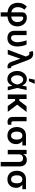

<svg xmlns="http://www.w3.org/2000/svg" viewBox="2250 -3071 1026 5566"><g transform="rotate(90 2763.0 -288.0)"><path d="M338.4 204.5V6.4Q235.8 -4.6 174.9 -48.1Q114 -91.6 87.4 -155.7Q60.7 -219.8 60.7 -293Q60.7 -379.6 92.9 -446.9Q125 -514.2 176.8 -552.6L261.4 -480.8Q225.9 -445.3 206.9 -399.3Q187.9 -353.3 186.8 -293Q186.8 -247.2 201.2 -207.4Q215.6 -167.6 248.8 -139.7Q282 -111.9 338.4 -101.2V-416.5Q338.4 -483.3 379.4 -517.9Q420.5 -552.6 492.2 -552.6Q565 -552.6 622.2 -517.6Q679.3 -482.6 712.2 -420.8Q745 -359 745 -277.7Q745 -208.1 717.7 -146.7Q690.3 -85.2 627.8 -43.7Q565.3 -2.1 460.2 7.5V204.5ZM460.2 -99.4Q546.2 -112.6 583.3 -162.3Q620.4 -212 620.4 -277.7Q619.7 -326 604.8 -364.7Q589.8 -403.4 563 -426.1Q536.2 -448.9 499.3 -448.9Q480.1 -448.9 470.2 -435.9Q460.2 -422.9 460.2 -402.7Z M872.2 -545.5H997.9V-204.5Q997.9 -142.4 1022 -118.4Q1046.2 -94.5 1077.4 -94.5Q1115.8 -94.5 1144.2 -120.2Q1172.6 -146 1188.2 -187.5Q1203.8 -229 1203.8 -277Q1202.4 -340.6 1186.6 -412.6Q1170.8 -484.7 1148.8 -545.5H1271Q1286.2 -515.6 1299 -471.9Q1311.8 -428.3 1319.8 -377.8Q1327.8 -327.4 1327.8 -277Q1327.8 -198.5 1302.2 -133.3Q1276.6 -68.2 1222.5 -29.1Q1168.3 9.9 1081.3 9.9Q987.6 9.9 929.7 -41.9Q871.8 -93.8 872.2 -206Z M1912.3 8.5Q1865.8 8.5 1831 -16.2Q1796.2 -40.8 1777.7 -89.8L1684.7 -355.8H1678.3L1555.4 0H1421.2L1618.3 -524.9L1603.7 -561.8Q1584.2 -610.8 1560.9 -622.9Q1537.6 -634.9 1487.9 -621.4L1458.1 -724.4Q1472.7 -729.8 1491.5 -733.5Q1510.3 -737.2 1532.3 -737.2Q1664.1 -737.2 1712.7 -607.2L1885.7 -147.7Q1895.6 -122.5 1904.7 -109.2Q1913.7 -95.9 1933.9 -95.9Q1942.1 -95.9 1950.6 -97.3L1965.6 1.8Q1942.1 8.5 1912.3 8.5Z M2269.5 11.4Q2201 10.7 2148.6 -25.6Q2096.2 -61.8 2066.8 -125.7Q2037.3 -189.6 2037.3 -272.7Q2037.3 -355.5 2068.2 -418.5Q2099.1 -481.5 2152.3 -517Q2205.6 -552.6 2272.7 -552.6Q2342 -552.6 2388.7 -515.4Q2435.4 -478.3 2459.2 -417.6H2461.3L2488.3 -545.5H2590.9L2530.2 -272.7L2598 0H2494.3L2464.5 -128.6H2461.6Q2437.9 -68.2 2390.8 -28.2Q2343.8 11.7 2269.5 11.4ZM2430.8 -272.7 2430.4 -274.1Q2425.1 -300.8 2415 -330.8Q2404.8 -360.8 2388.3 -387.3Q2371.8 -413.7 2347.5 -430.4Q2323.2 -447.1 2289.4 -447.1Q2231.5 -447.1 2197.4 -398.3Q2163.4 -349.4 2163.4 -273.1Q2163.4 -196.4 2196.7 -146.1Q2230.1 -95.9 2284.1 -95.9Q2316.4 -95.9 2341.3 -113.1Q2366.1 -130.3 2383.9 -157.5Q2401.6 -184.7 2413.2 -215Q2424.7 -245.4 2430.4 -271.3ZM2256.4 -613.3 2289.4 -781.2H2409.8L2334.9 -613.3Z M2850.5 -545.5V-335.2H2901.3L3060.4 -545.5H3225.9L3014.6 -273.1L3223 0H3054.3L2900.2 -212H2850.5V0H2717.7V-545.5Z M3370.7 -545.5H3496.4L3495.4 -158.7Q3495.7 -124.3 3512.1 -113.5Q3528.4 -102.6 3554.3 -102.6Q3567.5 -102.6 3578.5 -104Q3589.5 -105.5 3596.6 -106.9V-6.4Q3580.6 -1.1 3559.5 2.7Q3538.4 6.4 3513.1 6.4Q3448.9 6.4 3409.8 -28.8Q3370.7 -63.9 3370.7 -147Z M3662.6 -258.5V-269.9Q3662.6 -343.4 3691.9 -402Q3721.2 -460.6 3777.2 -494.5Q3833.1 -528.4 3912.6 -528.4H4197.8V-422.9H4069.6Q4108.7 -393.5 4133.5 -348Q4158.4 -302.6 4158.4 -248.6V-238.6Q4158.4 -170.8 4129.6 -114.3Q4100.9 -57.9 4046.3 -24Q3991.8 9.9 3914.1 9.9Q3833.8 9.9 3777.7 -25.4Q3721.6 -60.7 3692.1 -121.4Q3662.6 -182.2 3662.6 -258.5ZM3795.5 -269.9V-258.5Q3795.5 -214.1 3807 -177Q3818.5 -139.9 3844.6 -117.7Q3870.7 -95.5 3914.1 -95.5Q3954.9 -95.5 3979.4 -117.7Q4003.9 -139.9 4014.9 -177Q4025.9 -214.1 4025.6 -258.5V-269.9Q4025.9 -311.1 4014.9 -345.9Q4003.9 -380.7 3979 -401.8Q3954.2 -422.9 3912.6 -422.9Q3870.4 -422.9 3844.6 -401.8Q3818.9 -380.7 3807.2 -345.9Q3795.5 -311.1 3795.5 -269.9Z M4453.5 -319.6V0H4324.9V-545.5H4447.8V-452.8H4454.2Q4473 -498.6 4514.4 -525.6Q4555.8 -552.6 4616.8 -552.6Q4701.7 -552.6 4752.7 -499.1Q4803.6 -445.7 4803.6 -347.3V204.5H4675.1V-327.4Q4675.1 -381.7 4647 -412.8Q4619 -443.9 4568.9 -443.9Q4518.5 -443.9 4486 -411.4Q4453.5 -378.9 4453.5 -319.6Z M4929.7 -258.5V-269.9Q4929.7 -343.4 4959 -402Q4988.3 -460.6 5044.2 -494.5Q5100.1 -528.4 5179.7 -528.4H5464.8V-422.9H5336.6Q5375.7 -393.5 5400.6 -348Q5425.4 -302.6 5425.4 -248.6V-238.6Q5425.4 -170.8 5396.7 -114.3Q5367.9 -57.9 5313.4 -24Q5258.9 9.9 5181.1 9.9Q5100.9 9.9 5044.7 -25.4Q4988.6 -60.7 4959.2 -121.4Q4929.7 -182.2 4929.7 -258.5ZM5062.5 -269.9V-258.5Q5062.5 -214.1 5074 -177Q5085.6 -139.9 5111.7 -117.7Q5137.8 -95.5 5181.1 -95.5Q5221.9 -95.5 5246.4 -117.7Q5271 -139.9 5282 -177Q5293 -214.1 5292.6 -258.5V-269.9Q5293 -311.1 5282 -345.9Q5271 -380.7 5246.1 -401.8Q5221.2 -422.9 5179.7 -422.9Q5137.4 -422.9 5111.7 -401.8Q5085.9 -380.7 5074.2 -345.9Q5062.5 -311.1 5062.5 -269.9Z"/></g></svg>

Font: Inter Zeller Semi Bold
Style: Regular
Weight: 600
Designer: Rasmus Andersson; Joe Bland
Foundry: zeller
Version: Version 3.015;git-dec3a8cb1